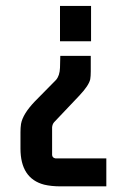

<svg xmlns="http://www.w3.org/2000/svg" viewBox="-20 -499 413 664"><path d="M188.5 -305.7 187.5 -264.6Q186.5 -237.3 173.8 -222.7Q171.9 -220.7 170.9 -219.7L100.6 -148.4Q58.6 -104.5 52.7 -70.3Q50.8 -57.6 50.8 -42V14.6Q50.8 118.2 132.8 139.6Q157.2 145.5 190.4 145.5H347.7V48.8H171.9Q161.1 46.9 160.2 37.1V-58.6Q161.1 -69.3 167 -76.2L254.9 -168.9Q287.1 -203.1 292 -224.6Q293.9 -235.4 293.9 -252V-305.7ZM187.5 -478.5V-356.4H294.9V-478.5Z"/></svg>

Font: Gemunu Libre
Style: Bold
Weight: 700
Designer: Pushpananda Ekanayake, Sol Matas, Kosala Senevirathne
Foundry: Mooniak
Version: Version 1.001